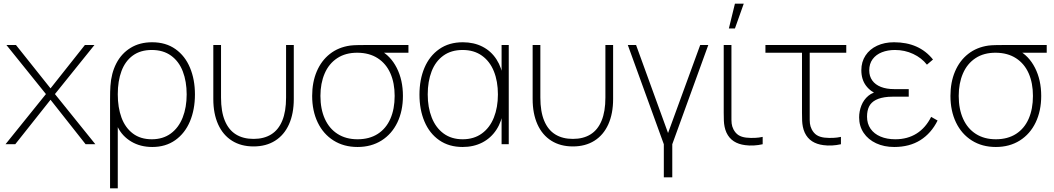

<svg xmlns="http://www.w3.org/2000/svg" viewBox="-20 -785 5737 1045"><path d="M230 -273 15 -540H67L255 -304L442 -540H494L279 -273L499 0H446L255 -242L63 0H10Z M581 -317Q585.5 -386.5 613.2 -440.2Q641 -494 690.8 -524.5Q740.5 -555 808 -555Q882.5 -555 935 -517.8Q987.5 -480.5 1014.2 -416.2Q1041 -352 1041 -271Q1041 -189 1013.8 -124.2Q986.5 -59.5 934 -22.2Q881.5 15 809 15Q744 15 694.8 -14.2Q645.5 -43.5 621 -93V240H579V-241Q579 -266 579.5 -285Q580 -304 581 -317ZM996 -271Q996 -341.5 975 -396.2Q954 -451 911.2 -482Q868.5 -513 806 -513Q744.5 -513 703 -482.8Q661.5 -452.5 641.2 -398.2Q621 -344 621 -272Q621 -200 641.2 -145Q661.5 -90 703 -58.5Q744.5 -27 806 -27Q867 -27 909.8 -58.5Q952.5 -90 974.2 -145.2Q996 -200.5 996 -271Z M1141 -540H1183V-254Q1183 -178 1203.8 -128Q1224.5 -78 1264 -53.5Q1303.5 -29 1360 -29Q1416.5 -29 1456 -53.5Q1495.5 -78 1516.2 -128Q1537 -178 1537 -254V-540H1579V-246Q1579 -166.5 1552.8 -108.2Q1526.5 -50 1477.2 -19Q1428 12 1360 12Q1292 12 1242.8 -19Q1193.5 -50 1167.2 -108.2Q1141 -166.5 1141 -246Z M1679 -263Q1679 -337.5 1704 -396.2Q1729 -455 1775.5 -491.5Q1822 -528 1886 -537Q1902 -539 1924.2 -539.5Q1946.5 -540 1966 -540H2203V-498H2025L2047 -512Q2105.5 -482 2139.2 -415.8Q2173 -349.5 2173 -263Q2173 -181.5 2142.8 -118.5Q2112.5 -55.5 2056.5 -20.2Q2000.5 15 1926 15Q1851.5 15 1795.5 -20.2Q1739.5 -55.5 1709.2 -118.5Q1679 -181.5 1679 -263ZM2128 -263Q2128 -333 2104.8 -385.8Q2081.5 -438.5 2036 -468Q1990.5 -497.5 1926 -498Q1861 -498.5 1815.5 -468.5Q1770 -438.5 1747 -385Q1724 -331.5 1724 -263Q1724 -191.5 1748 -138.2Q1772 -85 1817.5 -56Q1863 -27 1926 -27Q1990.5 -27 2036 -56.2Q2081.5 -85.5 2104.8 -138.8Q2128 -192 2128 -263Z M2263 -270Q2263 -351.5 2290.2 -416Q2317.5 -480.5 2370.8 -517.8Q2424 -555 2499 -555Q2559 -555 2606 -531Q2653 -507 2682.2 -461.8Q2711.5 -416.5 2720 -355L2710 -328V-540H2749V0H2710V-214L2720 -187Q2711.5 -124.5 2681.8 -79Q2652 -33.5 2604.8 -9.2Q2557.5 15 2498 15Q2423.5 15 2370.5 -22Q2317.5 -59 2290.2 -123.8Q2263 -188.5 2263 -270ZM2690 -271Q2690 -342.5 2668 -397Q2646 -451.5 2602.8 -482.2Q2559.5 -513 2498 -513Q2435.5 -513 2392.8 -482Q2350 -451 2329 -396.2Q2308 -341.5 2308 -271Q2308 -200.5 2329.8 -145.2Q2351.5 -90 2394.2 -58.5Q2437 -27 2498 -27Q2559.5 -27 2602.8 -58.5Q2646 -90 2668 -145.2Q2690 -200.5 2690 -271Z M2879 -540H2921V-254Q2921 -178 2941.8 -128Q2962.5 -78 3002 -53.5Q3041.5 -29 3098 -29Q3154.5 -29 3194 -53.5Q3233.5 -78 3254.2 -128Q3275 -178 3275 -254V-540H3317V-246Q3317 -166.5 3290.8 -108.2Q3264.5 -50 3215.2 -19Q3166 12 3098 12Q3030 12 2980.8 -19Q2931.5 -50 2905.2 -108.2Q2879 -166.5 2879 -246Z M3593 0 3397 -540H3442L3616 -61L3791 -540H3835L3639 0V180H3593Z M3934 -63Q3927 -78.5 3923.8 -94.8Q3920.5 -111 3919.8 -127.2Q3919 -143.5 3919 -171Q3919 -175 3919 -179V-540H3961V-179V-158Q3960.5 -128.5 3962.2 -112.8Q3964 -97 3972 -81Q3983 -60 3999.5 -49.5Q4016 -39 4041 -36Q4090.5 -31 4131 -40V0Q4107 5.5 4082.2 6.8Q4057.5 8 4036 5Q3999.5 0.5 3973.8 -16.2Q3948 -33 3934 -63ZM3947 -630H3980L4028 -765H3980Z M4360 -63Q4353 -78.5 4349.8 -94.8Q4346.5 -111 4345.8 -127.2Q4345 -143.5 4345 -171Q4345 -175 4345 -179V-498H4146V-540H4586V-498H4387V-179V-158Q4386.5 -128.5 4388.2 -112.8Q4390 -97 4398 -81Q4409 -60 4425.5 -49.5Q4442 -39 4467 -36Q4516.5 -31 4557 -40V0Q4533 5.5 4508.2 6.8Q4483.5 8 4462 5Q4425.5 0.5 4399.8 -16.2Q4374 -33 4360 -63Z M5083 -129 5048 -149Q5018 -89 4968.5 -58Q4919 -27 4853 -27Q4807 -27 4772.2 -41.8Q4737.5 -56.5 4718.2 -84.2Q4699 -112 4699 -150Q4699 -183 4710.2 -205.5Q4721.5 -228 4747 -241.2Q4772.5 -254.5 4815 -258Q4835 -259 4846 -259H4926V-300H4847Q4805 -300 4774.5 -312Q4744 -324 4727.5 -347Q4711 -370 4711 -402Q4711 -438 4729.5 -463Q4748 -488 4779.8 -500.5Q4811.5 -513 4851 -513Q4904 -513 4950 -491.5Q4996 -470 5025 -433L5058 -461Q5020.5 -508 4967.5 -531.5Q4914.5 -555 4846 -555Q4794 -555 4753.8 -536.2Q4713.5 -517.5 4690.8 -483Q4668 -448.5 4668 -403Q4668 -353 4693.2 -319Q4718.5 -285 4764 -268L4770 -288Q4731.5 -285 4706 -263.5Q4680.5 -242 4668.2 -210.5Q4656 -179 4656 -146Q4656 -98.5 4680.5 -62Q4705 -25.5 4748.5 -5.2Q4792 15 4847 15Q4930 15 4989.2 -22.2Q5048.5 -59.5 5083 -129Z M5153 -263Q5153 -337.5 5178 -396.2Q5203 -455 5249.5 -491.5Q5296 -528 5360 -537Q5376 -539 5398.2 -539.5Q5420.5 -540 5440 -540H5677V-498H5499L5521 -512Q5579.5 -482 5613.2 -415.8Q5647 -349.5 5647 -263Q5647 -181.5 5616.8 -118.5Q5586.5 -55.5 5530.5 -20.2Q5474.5 15 5400 15Q5325.5 15 5269.5 -20.2Q5213.5 -55.5 5183.2 -118.5Q5153 -181.5 5153 -263ZM5602 -263Q5602 -333 5578.8 -385.8Q5555.5 -438.5 5510 -468Q5464.5 -497.5 5400 -498Q5335 -498.5 5289.5 -468.5Q5244 -438.5 5221 -385Q5198 -331.5 5198 -263Q5198 -191.5 5222 -138.2Q5246 -85 5291.5 -56Q5337 -27 5400 -27Q5464.5 -27 5510 -56.2Q5555.5 -85.5 5578.8 -138.8Q5602 -192 5602 -263Z"/></svg>

Font: Tap Sans
Style: Regular
Weight: 400
Designer: Tap Payments
Foundry: Tap Payments
Version: Version 1.001;Glyphs 3.1.2 (3151)